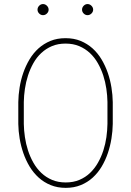

<svg xmlns="http://www.w3.org/2000/svg" viewBox="-20 -907 640 937"><path d="M530.3 -302.2Q529.8 -267.6 523.9 -231Q518.1 -194.3 506.3 -159.7Q494.6 -125 476.3 -94.2Q458 -63.5 432.6 -40.3Q407.2 -17.1 374.3 -3.7Q341.3 9.8 300.8 9.8Q260.3 9.8 227.3 -3.7Q194.3 -17.1 168.7 -40.3Q143.1 -63.5 124.5 -94.2Q106 -125 94 -159.7Q82 -194.3 75.9 -231Q69.8 -267.6 69.3 -302.2V-408.7Q69.8 -443.4 75.7 -480Q81.5 -516.6 93.5 -551.3Q105.5 -585.9 123.8 -616.7Q142.1 -647.5 167.7 -670.7Q193.4 -693.8 226.1 -707.3Q258.8 -720.7 299.8 -720.7Q340.8 -720.7 373.5 -707.3Q406.2 -693.8 431.9 -670.7Q457.5 -647.5 475.8 -616.7Q494.1 -585.9 506.1 -551.3Q518.1 -516.6 523.9 -480Q529.8 -443.4 530.3 -408.7ZM504.4 -409.7Q503.9 -440.9 499 -474.1Q494.1 -507.3 483.9 -538.8Q473.6 -570.3 457.5 -598.6Q441.4 -627 418.7 -648.2Q396 -669.4 366.5 -681.9Q336.9 -694.3 299.8 -694.3Q262.7 -694.3 233.4 -681.9Q204.1 -669.4 181.4 -648.2Q158.7 -627 142.8 -598.6Q127 -570.3 116.7 -538.6Q106.4 -506.8 101.6 -473.6Q96.7 -440.4 96.2 -409.7V-302.2Q96.7 -271 101.6 -237.8Q106.4 -204.6 116.7 -172.9Q127 -141.1 143.1 -112.8Q159.2 -84.5 181.9 -63Q204.6 -41.5 234.1 -29.1Q263.7 -16.6 300.8 -16.6Q337.9 -16.6 367.4 -29.1Q397 -41.5 419.4 -63Q441.9 -84.5 458 -112.8Q474.1 -141.1 484.4 -172.9Q494.6 -204.6 499.3 -237.8Q503.9 -271 504.4 -302.2ZM163.1 -859.9Q163.1 -870.6 171.1 -878.9Q179.2 -887.2 189.9 -887.2Q200.7 -887.2 209 -878.9Q217.3 -870.6 217.3 -859.9Q217.3 -849.1 209 -841.1Q200.7 -833 189.9 -833Q179.2 -833 171.1 -841.1Q163.1 -849.1 163.1 -859.9ZM380.4 -859.9Q380.4 -870.6 388.4 -878.9Q396.5 -887.2 407.2 -887.2Q418 -887.2 426.3 -878.9Q434.6 -870.6 434.6 -859.9Q434.6 -849.1 426.3 -841.1Q418 -833 407.2 -833Q396.5 -833 388.4 -841.1Q380.4 -849.1 380.4 -859.9Z"/></svg>

Font: Roboto Mono Thin
Style: Regular
Weight: 250
Designer: Google
Version: Version 2.000985; 2015; ttfautohint (v1.3)